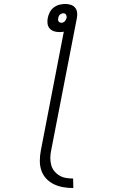

<svg xmlns="http://www.w3.org/2000/svg" viewBox="-20 -760 590 969"><path d="M350 189Q323 189 298 184.5Q273 180 251.5 169.5Q230 159 213.5 141.5Q197 124 189 101Q181 78 181 52Q181 26 186 0L302 -600Q296 -599 291 -598.5Q286 -598 281 -598Q266 -598 253 -602Q240 -606 231 -616Q222 -626 220 -640.5Q218 -655 221 -669Q224 -684 231 -698Q238 -712 251 -722Q264 -732 279 -736Q294 -740 309 -740Q323 -740 336.5 -736Q350 -732 358.5 -722Q367 -712 369 -698Q371 -684 368 -669L238 0Q234 19 234 37.5Q234 56 238.5 73Q243 90 254 103.5Q265 117 280 126Q295 135 313 138Q331 141 349 141ZM290 -645Q294 -645 299 -647Q304 -649 307 -652.5Q310 -656 312.5 -660.5Q315 -665 316 -669Q317 -674 316 -678Q315 -682 313.5 -685.5Q312 -689 308 -691Q304 -693 300 -693Q295 -693 290.5 -691Q286 -689 282 -685.5Q278 -682 276.5 -678Q275 -674 274 -669Q273 -665 273 -660.5Q273 -656 275.5 -652.5Q278 -649 281.5 -647Q285 -645 290 -645Z"/></svg>

Font: Lode Dark
Style: Italic
Weight: 400
Italic angle: -11°
Monospace: yes
Designer: Belleve Invis
Foundry: Belleve Invis
Version: Version 29.2.0; ttfautohint (v1.8.3)